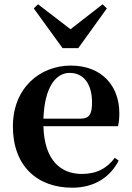

<svg xmlns="http://www.w3.org/2000/svg" viewBox="-20 -857 612 893"><path d="M316 16C415 16 490 -29 532 -110L514 -123C479 -76 432 -48 361 -48C261 -48 186 -113 182 -270H529C533 -288 535 -306 535 -331C535 -455 456 -552 309 -552C167 -552 40 -449 40 -269C40 -84 154 16 316 16ZM182 -305C187 -452 240 -518 304 -518C368 -518 408 -468 408 -380C408 -326 396 -305 353 -305ZM157 -837 137 -818 271 -633H344L477 -818L457 -837L308 -721Z"/></svg>

Font: Noto Serif CJK KR
Style: Bold
Weight: 700
Designer: Ryoko NISHIZUKA 西塚涼子 (kana & ideographs); Frank Grießhammer (Latin, Greek & Cyrillic); Wenlong ZHANG 张文龙 (bopomofo); San
Foundry: Adobe
Version: Version 2.001;hotconv 1.1.0;makeotfexe 2.6.0